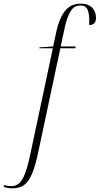

<svg xmlns="http://www.w3.org/2000/svg" viewBox="-153 -790 545 1050"><path d="M-85 240Q-112 240 -133 232L-130 222Q-112 228 -91 228Q-66 228 -48 212Q-30 196 -15 156Q0 116 15 43L136 -526H62L63 -531L138 -536L155 -617Q170 -688 201.5 -729Q233 -770 288 -770Q330 -770 351 -748Q372 -726 372 -693Q372 -653 335 -653Q337 -712 326.5 -736Q316 -760 288 -760Q251 -760 232.5 -727.5Q214 -695 203 -648L179 -536H261L259 -526H177L57 38Q40 121 20.5 164.5Q1 208 -24.5 224Q-50 240 -85 240Z"/></svg>

Font: Noto Serif Display Condensed ExtraLight
Style: Italic
Weight: 200
Width: 3
Italic angle: -12°
Designer: Monotype Design Team
Foundry: Monotype Imaging Inc.
Version: Version 2.009